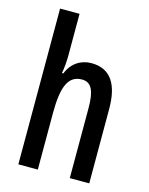

<svg xmlns="http://www.w3.org/2000/svg" viewBox="-115 -832 701 905"><g transform="rotate(15 235.5 -380.0)"><path d="M159 -558V-760H64V0H159V-275C159 -405 184 -464 251 -464C296 -464 315 -428 315 -341V0H410V-363C410 -484 367 -550 274 -550C222 -550 178 -521 158 -469H151C156 -494 159 -528 159 -558Z"/></g></svg>

Font: Noto Sans Malayalam ExtraCondensed Medium
Style: Regular
Weight: 500
Width: 2
Designer: Jelle Bosma - Monotype Design Team
Foundry: Monotype Imaging Inc.
Version: Version 2.104